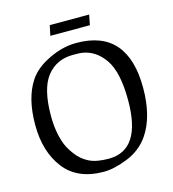

<svg xmlns="http://www.w3.org/2000/svg" viewBox="-129 -996 1003 1116"><g transform="rotate(-15 372.5 -438.5)"><path d="M261 -830 274 -891H511L499 -830ZM106 -610Q140 -661 202 -696Q300 -751 395 -751Q551 -751 627.5 -662Q704 -573 704 -399.5Q704 -226 633 -122Q585 -52 502.5 -19Q420 14 359 14Q200 14 121 -88.5Q42 -191 42 -352Q42 -513 106 -610ZM144 -379Q144 -278 174 -202Q188 -169 216.5 -132Q245 -95 288 -73.5Q331 -52 405 -52Q601 -52 601 -351Q601 -520 548 -597.5Q495 -675 413 -687Q404 -689 359 -689Q260 -689 202 -616Q144 -543 144 -379Z"/></g></svg>

Font: Prociono
Style: Regular
Weight: 400
Designer: Barry Schwartz
Foundry: The Crud Factory
Version: Version 2.301